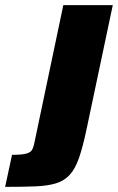

<svg xmlns="http://www.w3.org/2000/svg" viewBox="-128 -530 460 749"><path d="M-108 199 -81 74Q-42 74 -24.5 69Q-7 64 -1.5 52Q4 40 7 23L119 -510H312L208 -18Q194 47 179.5 88Q165 129 144 152Q123 175 91 185Q59 195 10.5 197Q-38 199 -108 199Z"/></svg>

Font: Saira Thin ExtraBold
Style: Italic
Weight: 800
Italic angle: -12°
Version: Version 1.101